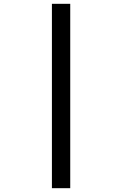

<svg xmlns="http://www.w3.org/2000/svg" viewBox="-20 -843 640 1006"><path d="M252 143V-823H348V143Z"/></svg>

Font: Iosevka Fixed Medium Extended
Style: Regular
Weight: 500
Width: 7
Monospace: yes
Designer: Belleve Invis
Foundry: Belleve Invis
Version: Version 24.1.1; ttfautohint (v1.8.4)